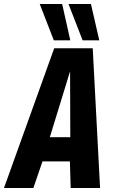

<svg xmlns="http://www.w3.org/2000/svg" viewBox="-57 -947 575 967"><path d="M-37 0 216 -704H410L447 0H299L295 -134H157L111 0ZM194 -256H297L296 -588ZM214 -744 143 -927H256L297 -744ZM359 -744 288 -927H401L443 -744Z"/></svg>

Font: Georama SemiCondensed
Style: Bold Italic
Weight: 700
Width: 4
Italic angle: -9°
Designer: Jean-Baptiste Levee
Foundry: Production Type
Version: Version 1.000